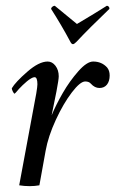

<svg xmlns="http://www.w3.org/2000/svg" viewBox="-20 -636 396 659"><path d="M230.5 -484.4Q225.6 -484.4 221.7 -492.2Q190.4 -550.8 155.3 -605.5Q155.8 -609.9 159.9 -613Q164.1 -616.2 168 -616.2L244.1 -553.7Q308.6 -591.8 346.7 -616.2Q350.6 -616.2 353.3 -613Q356 -609.9 355.5 -605.5Q285.6 -538.6 242.2 -492.2Q234.4 -484.4 230.5 -484.4ZM299.8 -424.8Q329.1 -424.8 347.7 -404.3Q356.4 -393.6 356.4 -377Q356.4 -357.4 347.2 -345.7Q337.9 -334 321.3 -334Q305.2 -334 292 -348.6Q285.6 -356.4 272.5 -356.4Q255.4 -356.4 226.6 -318.8Q197.8 -281.2 171.6 -224.6Q145.5 -168 136.7 -119.1L115.2 0Q99.1 2.9 82 2.9Q63.5 2.9 45.9 0L104.5 -315.4Q108.4 -338.9 108.4 -346.7Q108.4 -371.1 98.6 -371.1Q93.8 -371.1 86.7 -366.9Q79.6 -362.8 72.5 -356.9Q65.4 -351.1 57.9 -343.8Q50.3 -336.4 44.9 -330.6Q40 -324.2 35.2 -319.3L30.3 -314.5Q27.8 -314.5 24.2 -321.5Q20.5 -328.6 20.5 -333Q33.2 -354.5 73.5 -389.6Q113.8 -424.8 143.6 -424.8Q159.2 -424.8 170.4 -410.2Q181.6 -395.5 181.6 -374Q181.6 -363.3 173.8 -322.3Q168.9 -295.9 157.2 -240.2Q172.4 -276.9 195.8 -317.4Q219.2 -357.9 248.8 -391.4Q278.3 -424.8 299.8 -424.8Z"/></svg>

Font: Amiri
Style: Slanted
Weight: 400
Italic angle: 9°
Designer: Khaled Hosny
Version: Version 000.107